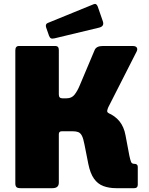

<svg xmlns="http://www.w3.org/2000/svg" viewBox="-20 -982 779 1002"><path d="M87 0Q71 0 65.5 -6Q60 -12 60 -25V-719Q60 -742 79 -742H269Q287 -742 287 -721V-489Q287 -469 305 -469H349L450 -412Q504 -409 542 -393.5Q580 -378 603.5 -349Q627 -320 635 -276L655 -170Q660 -147 664 -137Q668 -127 681 -127Q699 -127 699 -111V-18Q699 0 681 0H586Q549 0 519.5 -11Q490 -22 470.5 -49.5Q451 -77 441 -126L421 -227Q415 -259 407.5 -273.5Q400 -288 388.5 -292.5Q377 -297 359 -297H303Q287 -297 287 -282V-29Q287 0 254 0ZM324 -373 328 -469Q354 -469 369 -488Q384 -507 396 -536L474 -721Q483 -742 517 -742H672Q689 -742 694 -733.5Q699 -725 693 -713L545 -422Q541 -413 539.5 -404.5Q538 -396 548 -391ZM490 -948 517 -870Q525 -845 498 -838L265 -782Q252 -779 246 -782Q240 -785 236 -795L221 -838Q215 -856 229 -862L469 -960Q483 -966 490 -948Z"/></svg>

Font: Libre Franklin Black
Style: Regular
Weight: 900
Designer: Pablo Impallari, Rodrigo Fuenzalida, Nhung Nguyen
Foundry: Impallari Type
Version: Version 3.000